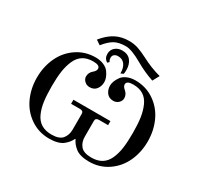

<svg xmlns="http://www.w3.org/2000/svg" viewBox="-137 -800 1025 984"><g transform="rotate(30 376.0 -307.5)"><path d="M217 -550Q249 -590 284.5 -608.5Q320 -627 364 -627Q394 -627 419 -618.5Q444 -610 477 -593Q532 -564 589 -549L568 -510Q514 -528 462 -558Q398 -595 364 -595Q322 -595 296.5 -580.5Q271 -566 244 -532ZM300 -514Q300 -538 317 -552.5Q334 -567 358 -567Q392 -567 409 -545.5Q426 -524 426 -491Q426 -475 424 -467L408 -460V-463Q408 -494 394 -512.5Q380 -531 354 -531Q342 -531 333 -524.5Q324 -518 324 -505Q324 -492 331 -483L322 -474Q300 -487 300 -514ZM258 -468Q285 -468 306 -459Q327 -450 337.5 -435.5Q348 -421 353.5 -407Q359 -393 359 -380Q359 -356 345.5 -338Q332 -320 306 -320Q288 -320 275.5 -332Q263 -344 263 -359Q263 -382 282 -398Q297 -410 297 -423Q297 -444 258 -444Q222 -444 198 -429Q174 -414 160.5 -384Q147 -354 141.5 -317Q136 -280 136 -228Q136 -176 141 -139Q146 -102 159.5 -72Q173 -42 197.5 -27Q222 -12 258 -12Q304 -12 322 -34Q340 -56 340 -88V-182Q340 -199 320 -199H267V-223H486V-199H432Q412 -199 412 -182V-88Q412 -56 430 -34Q448 -12 494 -12Q530 -12 554.5 -27Q579 -42 592.5 -72Q606 -102 611 -139Q616 -176 616 -228Q616 -280 610.5 -317Q605 -354 591.5 -384Q578 -414 554 -429Q530 -444 494 -444Q455 -444 455 -423Q455 -410 470 -398Q489 -382 489 -359Q489 -344 476.5 -332Q464 -320 446 -320Q420 -320 406.5 -338Q393 -356 393 -380Q393 -393 398.5 -407Q404 -421 414.5 -435.5Q425 -450 446 -459Q467 -468 494 -468Q556 -468 605 -434.5Q654 -401 679 -346.5Q704 -292 704 -228Q704 -164 679 -109.5Q654 -55 605 -21.5Q556 12 494 12Q468 12 447 6.5Q426 1 413 -9.5Q400 -20 392 -30Q384 -40 377 -54H375Q368 -40 360 -30Q352 -20 339 -9.5Q326 1 305 6.5Q284 12 258 12Q196 12 147 -21.5Q98 -55 73 -109.5Q48 -164 48 -228Q48 -292 73 -346.5Q98 -401 147 -434.5Q196 -468 258 -468Z"/></g></svg>

Font: Old Standard TT
Style: Regular
Weight: 400
Designer: Alexey Kryukov <alexios@thessalonica.org.ru>
Version: Version 2.2